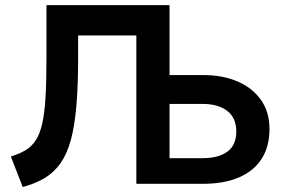

<svg xmlns="http://www.w3.org/2000/svg" viewBox="-20 -720 1107 752"><path d="M69 12.5 22.5 -107Q56.5 -117.5 80.2 -131.8Q104 -146 120 -170.5Q136 -195 145.2 -235.2Q154.5 -275.5 158.2 -337.2Q162 -399 162 -488V-700H644L514 -581H286V-493Q286 -385 279.2 -306Q272.5 -227 257.5 -172Q242.5 -117 217.2 -81Q192 -45 155.5 -23Q119 -1 69 12.5ZM644 -100.5H773Q835.5 -100.5 870.5 -126Q905.5 -151.5 905.5 -205Q905.5 -258.5 869.8 -285.8Q834 -313 774 -313H644ZM514 0V-700H644V-426H776.5Q852 -426 910.2 -401Q968.5 -376 1002 -328.8Q1035.5 -281.5 1035.5 -215Q1035.5 -146 1004.8 -98Q974 -50 915.5 -25Q857 0 773.5 0Z"/></svg>

Font: Geologica Medium
Style: Regular
Weight: 500
Designer: Sindre Bremnes, Frode Helland
Foundry: Monokrom Skriftforlag AS
Version: Version 1.010;gftools[0.9.28]